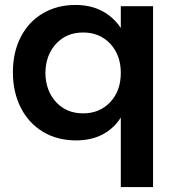

<svg xmlns="http://www.w3.org/2000/svg" viewBox="-20 -560 723 774"><path d="M597 -535V194H467V-86Q438 -41 392.5 -17.5Q347 6 287 6Q211 6 153.5 -28.5Q96 -63 64 -125.5Q32 -188 32 -269Q32 -349 63.5 -410.5Q95 -472 152.5 -506Q210 -540 284 -540Q345 -540 391 -516Q437 -492 467 -447V-535ZM467 -266Q467 -338 424.5 -383.5Q382 -429 315 -429Q248 -429 206 -383.5Q164 -338 163 -266Q164 -194 206 -148.5Q248 -103 315 -103Q382 -103 424.5 -148.5Q467 -194 467 -266Z"/></svg>

Font: TypoPRO Montserrat Alternates
Style: Regular
Weight: 500
Designer: Julieta Ulanovsky
Foundry: Julieta Ulanovsky
Version: Version 6.001